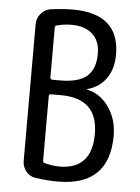

<svg xmlns="http://www.w3.org/2000/svg" viewBox="-53 -782 607 834"><g transform="rotate(5 250.0 -365.0)"><path d="M159.2 -356.4V-76.2Q159.2 -66.4 166 -65.4Q198.2 -56.6 230.5 -55.7Q373 -55.7 373 -210Q373 -365.2 211.9 -365.2H168Q159.2 -365.2 159.2 -356.4ZM159.2 -654.3V-438.5Q159.2 -429.7 168 -428.7H202.1Q282.2 -428.7 318.8 -460Q355.5 -491.2 355.5 -559.6Q355.5 -613.3 322.8 -643.6Q290 -673.8 230.5 -673.8Q198.2 -673.8 166 -665Q159.2 -664.1 159.2 -654.3ZM130.9 2Q106.4 -2 90.8 -22Q75.2 -42 75.2 -67.4V-663.1Q75.2 -688.5 91.3 -708Q107.4 -727.5 130.9 -732.4Q183.6 -740.2 230.5 -740.2Q435.5 -740.2 434.6 -559.6Q434.6 -499 404.8 -457Q375 -415 322.3 -401.4Q320.3 -401.4 320.3 -400.4Q320.3 -399.4 322.3 -399.4Q379.9 -387.7 417.5 -334.5Q455.1 -281.2 455.1 -210Q455.1 9.8 230.5 9.8Q183.6 9.8 130.9 2Z"/></g></svg>

Font: Rounded Mgen+ 1mn regular
Style: Regular
Weight: 400
Designer: [Source Han Sans]
Ryoko NISHIZUKA  (kana & ideographs); Paul D. Hunt (Latin, Greek & Cyrillic); Wenlong ZHANG  (bopomofo
Version: Version 1.059.20150602